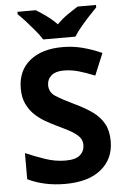

<svg xmlns="http://www.w3.org/2000/svg" viewBox="-62 -978 675 1032"><g transform="rotate(-5 275.5 -462.0)"><path d="M511 -198Q511 -103 442.5 -46.5Q374 10 248 10Q135 10 46 -33V-174Q97 -152 151.5 -133.5Q206 -115 260 -115Q316 -115 339.5 -136.5Q363 -158 363 -191Q363 -218 344.5 -237Q326 -256 295 -272.5Q264 -289 224 -308Q199 -320 170 -336.5Q141 -353 114.5 -377.5Q88 -402 71 -437Q54 -472 54 -521Q54 -617 119 -670.5Q184 -724 296 -724Q352 -724 402.5 -711Q453 -698 508 -674L459 -556Q410 -576 371 -587Q332 -598 291 -598Q248 -598 225 -578Q202 -558 202 -526Q202 -488 236 -466Q270 -444 337 -412Q392 -386 430.5 -358Q469 -330 490 -292Q511 -254 511 -198ZM197 -774Q183 -797 160.5 -824Q138 -851 114.5 -877Q91 -903 72 -921V-934H171Q197 -918 227 -896.5Q257 -875 283 -848Q309 -875 340 -896.5Q371 -918 397 -934H496V-921Q478 -903 454 -877Q430 -851 407.5 -824Q385 -797 371 -774Z"/></g></svg>

Font: Noto Sans Sinhala
Style: Bold
Weight: 700
Designer: Jelle Bosma - Monotype Design Team
Foundry: Monotype Imaging Inc.
Version: Version 2.006; ttfautohint (v1.8.4.7-5d5b)